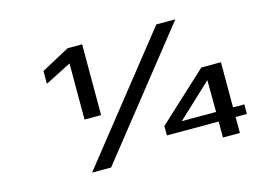

<svg xmlns="http://www.w3.org/2000/svg" viewBox="-88 -817 1371 985"><g transform="rotate(-15 597.5 -324.5)"><path d="M411 -273V-649H334L184 -568V-500L323 -571V-273ZM290 0H391L906 -649H805ZM1135 -85V-136H1075V-376H971L710 -135V-85H985V0H1075V-85ZM985 -136H803L984 -305Z"/></g></svg>

Font: Gamestation Extended
Style: Regular
Weight: 400
Width: 7
Designer: Jonas Hecksher
Foundry: Jonas Hecksher, Playtypeª, e-types AS
Version: Version 1.003